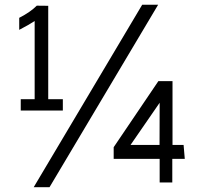

<svg xmlns="http://www.w3.org/2000/svg" viewBox="-20 -775 826 795"><path d="M640.6 -174.8Q640.6 -335.9 641.1 -349.6L520.5 -174.8ZM568.8 -755.4H634.8L185.1 0H119.6ZM693.4 -19.5H641.1V-117.2H450.7V-165.5L635.7 -439H694.3V-174.8H740.2L745.1 -117.2H693.4ZM179.7 -364.3H240.2V-317.4H65.9V-364.3H123.5V-688Q100.1 -672.4 59.6 -651.4V-701.2Q105.5 -724.6 132.3 -751.5L179.7 -751Z"/></svg>

Font: Oxygen-Regular
Style: Regular
Weight: 400
Designer: Vernon Adams
Foundry: Vernon Adams
Version: Version Release 0.2.3 webfont; ttfautohint (v0.93.3-1d66) -l